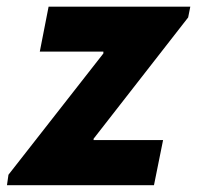

<svg xmlns="http://www.w3.org/2000/svg" viewBox="-40 -545 580 565"><path d="M-15.1 -30.8 264.2 -387.7V-393.1H77.1L103 -525.4H520L513.7 -493.7L235.4 -136.7V-132.8H439.9L413.1 0H-19.5Z"/></svg>

Font: Reddit Sans Vanilla ExtraBold
Style: Italic
Weight: 800
Italic angle: -11.25°
Designer: Stephen Hutchings
Version: Version 1.013